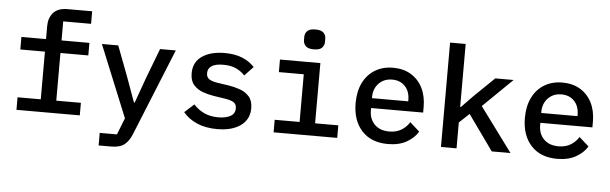

<svg xmlns="http://www.w3.org/2000/svg" viewBox="-55 -953 4310 1356"><g transform="rotate(5 2100.0 -275.0)"><path d="M77.5 0V-89H242V-427H67.5V-516H242V-608Q242 -666 274.5 -703Q307 -740 375.5 -740H549.5V-651H352V-516H549.5V-427H352V-89H526.5V0Z M968 -299.5 1050.5 -516H1162L912 99.5Q892 149.5 859.5 174.8Q827 200 765 200H677.5V111H799.5L846 -7L638 -516H754L836 -299.5L899.5 -124H905Z M1500.5 12Q1417.5 12 1356.5 -15Q1295.5 -42 1259 -87L1326 -147.5Q1359.5 -111 1402.2 -91.2Q1445 -71.5 1502 -71.5Q1555 -71.5 1587.5 -89.5Q1620 -107.5 1620 -145.5Q1620 -177.5 1597 -189.5Q1574 -201.5 1541 -206.5L1459 -219Q1418.5 -225 1379 -239.2Q1339.5 -253.5 1313.5 -283Q1287.5 -312.5 1287.5 -365.5Q1287.5 -444.5 1348 -486.2Q1408.5 -528 1508 -528Q1580.5 -528 1633 -506.5Q1685.5 -485 1720 -447L1658.5 -382Q1638.5 -405.5 1601.5 -425Q1564.5 -444.5 1504 -444.5Q1451.5 -444.5 1423.8 -427Q1396 -409.5 1396 -376Q1396 -343.5 1419.2 -331.2Q1442.5 -319 1475 -314L1556.5 -302Q1597.5 -295.5 1637 -281.5Q1676.5 -267.5 1702.5 -237.8Q1728.5 -208 1728.5 -155Q1728.5 -77 1667.5 -32.5Q1606.5 12 1500.5 12Z M2132 -608.5Q2091 -608.5 2074.2 -625.8Q2057.5 -643 2057.5 -668V-690Q2057.5 -715.5 2074.2 -732.5Q2091 -749.5 2132 -749.5Q2173 -749.5 2189.8 -732.5Q2206.5 -715.5 2206.5 -690V-668Q2206.5 -643 2189.8 -625.8Q2173 -608.5 2132 -608.5ZM1900.5 0V-89H2077V-427H1900.5V-516H2187V-89H2351.5V0Z M2711 12Q2592 12 2525.8 -60.8Q2459.5 -133.5 2459.5 -256.5Q2459.5 -340 2489.8 -401Q2520 -462 2574.8 -495Q2629.5 -528 2702.5 -528Q2775.5 -528 2829 -495.8Q2882.5 -463.5 2911.5 -405.8Q2940.5 -348 2940.5 -271.5V-231H2571.5V-213.5Q2571.5 -153.5 2609 -115.2Q2646.5 -77 2713.5 -77Q2762.5 -77 2798.2 -98.2Q2834 -119.5 2856 -155.5L2924.5 -94.5Q2898 -49.5 2844.2 -18.8Q2790.5 12 2711 12ZM2703 -444Q2645 -444 2608.2 -406Q2571.5 -368 2571.5 -308.5V-301H2828.5V-311Q2828.5 -371 2794.2 -407.5Q2760 -444 2703 -444Z M3087 0V-740H3197.5V-294H3203L3283.5 -377L3427 -516H3557L3349 -313L3580 0H3447L3268.5 -250L3197.5 -183.5V0Z M3911 12Q3792 12 3725.8 -60.8Q3659.5 -133.5 3659.5 -256.5Q3659.5 -340 3689.8 -401Q3720 -462 3774.8 -495Q3829.5 -528 3902.5 -528Q3975.5 -528 4029 -495.8Q4082.5 -463.5 4111.5 -405.8Q4140.5 -348 4140.5 -271.5V-231H3771.5V-213.5Q3771.5 -153.5 3809 -115.2Q3846.5 -77 3913.5 -77Q3962.5 -77 3998.2 -98.2Q4034 -119.5 4056 -155.5L4124.5 -94.5Q4098 -49.5 4044.2 -18.8Q3990.5 12 3911 12ZM3903 -444Q3845 -444 3808.2 -406Q3771.5 -368 3771.5 -308.5V-301H4028.5V-311Q4028.5 -371 3994.2 -407.5Q3960 -444 3903 -444Z"/></g></svg>

Font: Lilex Medium
Style: Regular
Weight: 500
Designer: Mike Abbink, Paul van der Laan, Pieter van Rosmalen, Mikhael Khrustik
Foundry: Mikhael Khrustik
Version: Version 1.100